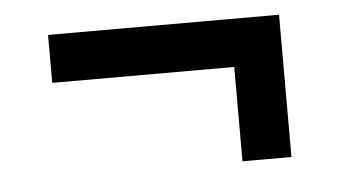

<svg xmlns="http://www.w3.org/2000/svg" viewBox="-33 -446 665 371"><g transform="rotate(-5 300.0 -261.0)"><path d="M424 -123V-306H71V-399H519V-123Z"/></g></svg>

Font: Noto Sans Mono SemiBold
Style: Regular
Weight: 600
Designer: Monotype Design Team
Foundry: Monotype Imaging Inc.
Version: Version 2.014; ttfautohint (v1.8.4.7-5d5b)